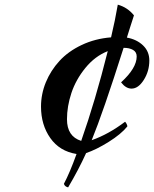

<svg xmlns="http://www.w3.org/2000/svg" viewBox="-20 -768 660 823"><path d="M554.2 -702.1Q548.3 -684.6 538.3 -652.8Q528.3 -621.1 523.9 -606.9Q566.4 -599.1 593.3 -573.2Q620.1 -547.4 620.1 -508.8Q620.1 -462.9 596.4 -425.5Q572.8 -388.2 543.9 -388.2Q519.5 -388.2 499 -415Q565.9 -476.1 565.9 -525.9Q565.9 -544.9 550.3 -554Q534.7 -563 509.8 -563Q421.4 -284.7 373 -167Q445.3 -192.4 516.1 -246.1Q519.5 -243.2 522.7 -236.8Q525.9 -230.5 525.9 -226.1Q499 -192.9 445.8 -159.7Q392.6 -126.5 349.1 -111.8Q317.9 -42.5 272 35.2Q257.3 31.7 253.9 20Q279.3 -27.8 308.1 -107.9Q235.4 -119.6 195.6 -176.3Q155.8 -232.9 155.8 -311Q155.8 -364.7 176.5 -415.3Q197.3 -465.8 234.9 -506.8Q272.5 -547.9 330.1 -575.2Q387.7 -602.5 456.1 -607.9Q473.6 -681.6 484.9 -748Q526.9 -736.3 554.2 -702.1ZM267.1 -256.8Q267.1 -183.1 328.1 -164.1Q388.7 -336.4 441.9 -548.8Q387.2 -527.3 346.2 -477.1Q305.2 -426.8 286.1 -369.4Q267.1 -312 267.1 -256.8Z"/></svg>

Font: Kaushan Script
Style: Regular
Weight: 400
Designer: Pablo Impallari
Foundry: Pablo Impallari
Version: Version 1.002